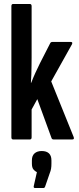

<svg xmlns="http://www.w3.org/2000/svg" viewBox="-20 -703 398 968"><path d="M45.8 0Q37.4 0 37.4 -10.9V-672.1Q37.4 -683 46.4 -683H130.1Q139.4 -683 139.4 -672.1V-414.8Q139.4 -394.7 139 -372.5Q138.7 -350.4 138.1 -328.4Q137.5 -306.5 135.7 -285.9H137.5Q147.3 -311.5 158.1 -335.1Q169 -358.6 181.2 -383.6L233.5 -485.9Q236.9 -491.5 243.9 -491.5H336.7Q348.5 -491.5 342.5 -479.1L238.2 -292.5L351 -13.3Q356.3 0 345.2 0H249.8Q242.1 0 239.7 -7.2L168.1 -203.3L139.4 -151V-10.9Q139.4 0 131.1 0ZM156.7 244.9Q148.3 244.9 150.1 235.5L166 164.9Q156 160.4 148.4 151Q140.8 141.6 140.8 121.7V105.6Q140.8 81.9 154.2 70.2Q167.6 58.4 190.3 58.4Q214.3 58.4 226.8 70.2Q239.3 81.9 239.3 105.6V122.5Q239.3 135.9 237.5 147.2Q235.7 158.5 230.3 171.6L207.4 237.9Q204.7 244.9 199.1 244.9Z"/></svg>

Font: Sofia Sans Extra Condensed
Style: Regular
Weight: 400
Designer: Botio Nikoltchev, Ani Petrova
Foundry: lettersoup
Version: Version 4.101